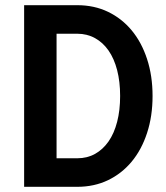

<svg xmlns="http://www.w3.org/2000/svg" viewBox="-20 -720 640 740"><path d="M73 0H277.9Q343 0 396.2 -25.5Q449.3 -51 487.5 -97Q525.7 -143 546.8 -207.5Q568 -272 568 -350Q568 -428 546.8 -492.5Q525.7 -557 487.5 -603Q449.3 -649 396.2 -674.5Q343 -700 277.9 -700H73ZM198 -110V-590H278Q315.6 -590 346.3 -573Q377 -556 398.5 -525Q420 -494 431.5 -449.6Q443 -405.2 443 -350.1Q443 -295 431.5 -250.5Q420 -206 398.4 -174.9Q376.7 -143.9 346.4 -126.9Q316 -110 278 -110Z"/></svg>

Font: CommitMonoV142 ExtLt
Style: Regular
Weight: 200
Monospace: yes
Designer: Eigil Nikolajsen
Foundry: Eigil Nikolajsen
Version: Version 1.142